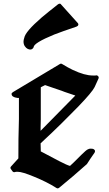

<svg xmlns="http://www.w3.org/2000/svg" viewBox="-20 -968 595 1045"><path d="M515 -538Q520 -547 514 -553.5Q508 -560 499 -557H486Q463 -557 436 -564.5Q409 -572 375 -588Q350 -600 319 -619Q312 -624 305 -619L51 -467Q43 -462 43 -457Q43 -439 75 -435H83Q83 -412 83 -377Q83 -342 83 -320Q81 -264 80.5 -211Q80 -158 80 -106L41 -63Q33 -55 40 -47L47 -37Q53 -28 63 -32Q65 -33 77 -33Q101 -33 166 -6Q235 22 287 55Q294 60 302 54Q340 23 378 -9.5Q416 -42 453 -75Q462 -89 472.5 -105Q483 -121 494 -136Q499 -144 496 -150Q493 -156 485 -158Q472 -160 465 -158Q453 -154 445 -146Q423 -126 402.5 -105Q382 -84 361 -65Q345 -69 303.5 -90.5Q262 -112 202 -144Q202 -155 201.5 -165.5Q201 -176 201 -188Q265 -247 315 -296.5Q365 -346 406 -388Q482 -467 495 -494ZM390 -448 201 -256V-275Q201 -286 201.5 -296.5Q202 -307 202 -319V-493Q208 -497 214.5 -499.5Q221 -502 225 -505Q252 -495 268.5 -490Q285 -485 298 -480Q307 -477 315.5 -474Q324 -471 331 -468Q350 -461 363.5 -457Q377 -453 390 -448ZM163 -711Q163 -734 275 -780Q295 -788 325 -798.5Q355 -809 396 -823Q404 -826 406 -832Q408 -838 402 -844L313 -943Q310 -948 306 -948Q300 -948 295 -944Q266 -921 244 -903.5Q222 -886 207 -873Q162 -834 138.5 -806.5Q115 -779 112 -762Q108 -750 108 -742Q108 -727 115 -716.5Q122 -706 131.5 -701.5Q141 -697 149.5 -699Q158 -701 163 -711Z"/></svg>

Font: MM Taunggyi
Style: Regular
Weight: 400
Designer: Khon Soe Zaw Thu
Version: Version 1.00 July 18, 2016, initial release